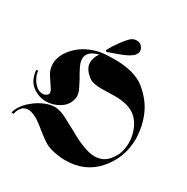

<svg xmlns="http://www.w3.org/2000/svg" viewBox="-208 -1058 1219 1253"><g transform="rotate(30 401.5 -431.5)"><path d="M299 -685Q253 -672 235 -652.5Q217 -633 216 -608Q216 -582 230.5 -552Q245 -522 263 -491Q264 -490 264.5 -489Q265 -488 266 -487Q282 -457 296 -428.5Q310 -400 310 -374Q310 -369 309.5 -363.5Q309 -358 307 -353Q296 -304 249.5 -275Q203 -246 150 -246Q95 -246 48 -280.5Q1 -315 -7 -393L8 -394Q8 -384 10.5 -373Q13 -362 19 -350Q30 -323 53 -301Q76 -279 104 -278H109Q112 -278 115 -279Q118 -279 120.5 -280Q123 -281 126 -282Q137 -287 141.5 -293Q146 -299 146 -306Q146 -320 134 -338L108 -377Q96 -394 85.5 -412Q75 -430 71 -448Q70 -452 69.5 -456Q69 -460 68 -464Q68 -468 67.5 -472Q67 -476 67 -480V-492Q73 -560 134 -619.5Q195 -679 291 -700Q320 -705 346.5 -706.5Q373 -708 398 -708Q556 -709 634 -644Q712 -579 745 -501Q751 -488 755.5 -474.5Q760 -461 764 -448Q773 -418 777 -388Q781 -358 782 -329Q782 -187 691.5 -81.5Q601 24 451 24Q425 24 396.5 20Q368 16 339 8Q311 0 286 -16.5Q261 -33 236 -53Q232 -56 228 -59.5Q224 -63 219 -66Q191 -90 160.5 -111Q130 -132 94 -141Q90 -142 87 -142H81Q52 -142 37 -126.5Q22 -111 15 -93L11 -81Q9 -75 8 -70L-8 -71Q6 -124 56.5 -169.5Q107 -215 164 -234Q179 -239 194 -241.5Q209 -244 223 -244H230Q231 -243 233 -243H236Q269 -239 311.5 -217Q354 -195 401 -169Q418 -159 436 -149.5Q454 -140 471 -132Q506 -116 540 -105Q574 -94 605 -94Q637 -94 665.5 -108Q694 -122 717 -156Q737 -182 746 -214.5Q755 -247 755 -281V-286Q754 -343 729.5 -394Q705 -445 661 -471Q633 -487 602 -493.5Q571 -500 539 -501H518Q506 -501 494 -500.5Q482 -500 471 -500Q459 -500 448 -499.5Q437 -499 426 -499Q398 -499 373.5 -503Q349 -507 331 -519Q329 -521 320.5 -527.5Q312 -534 302 -544Q291 -556 282 -573Q273 -590 273 -612Q273 -627 279 -645.5Q285 -664 299 -684ZM323 -732Q328 -741 334 -751.5Q340 -762 346 -773Q352 -781 358 -790Q364 -799 370 -807Q383 -826 395.5 -841Q408 -856 417 -865Q421 -869 425 -872L433 -878Q441 -883 449.5 -885Q458 -887 465 -887Q488 -888 503.5 -872Q519 -856 519 -836Q519 -833 518.5 -829Q518 -825 517 -822Q514 -815 509 -808Q504 -801 496 -794Q489 -789 481 -784Q473 -779 464 -774Q443 -763 411.5 -751.5Q380 -740 331 -723Z"/></g></svg>

Font: Fette UNZ Fraktur
Style: Regular
Weight: 900
Foundry: UNZ1 Extensions by Catfonts.de
Version: Version 0.000 2012 initial release